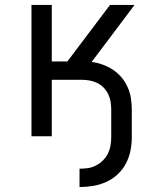

<svg xmlns="http://www.w3.org/2000/svg" viewBox="-20 -550 640 775"><path d="M301 205V131Q318 131 335 128.5Q352 126 367.5 118Q383 110 395.5 97.5Q408 85 415.5 70Q423 55 426 37.5Q429 20 429 3V-107Q429 -123 426.5 -139Q424 -155 417 -169.5Q410 -184 398.5 -196Q387 -208 372.5 -215Q358 -222 342 -225Q326 -228 309 -228H189V0H107V-530H189V-302H252L424 -530H523L350 -300Q373 -297 395 -289Q417 -281 436.5 -268Q456 -255 471 -237Q486 -219 495.5 -197.5Q505 -176 508.5 -153Q512 -130 512 -107V3Q512 31 506.5 58.5Q501 86 488 110.5Q475 135 454.5 154Q434 173 408.5 184.5Q383 196 355.5 200.5Q328 205 301 205Z"/></svg>

Font: Iosevka Mono
Style: Regular
Weight: 400
Designer: Belleve Invis
Foundry: Belleve Invis
Version: Version 11.1.1